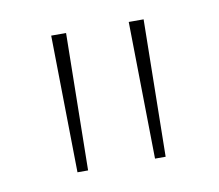

<svg xmlns="http://www.w3.org/2000/svg" viewBox="-43 -763 406 356"><g transform="rotate(-10 160.0 -585.0)"><path d="M73 -714 77 -456H97L101 -714ZM219 -714 223 -456H243L247 -714Z"/></g></svg>

Font: Noto Sans Thai Looped Thin
Style: Regular
Weight: 100
Designer: Sasikarn Vongin, Ben Mitchell
Foundry: The Fontpad Ltd
Version: Version 1.001